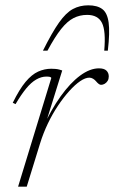

<svg xmlns="http://www.w3.org/2000/svg" viewBox="-20 -702 430 722"><path d="M173 -409Q171.5 -412 167 -413Q162.5 -414 154 -414Q135.5 -414 116.2 -403Q97 -392 78 -368.8Q59 -345.5 38.5 -310.5L28 -315.5Q53 -366.5 76.2 -394.2Q99.5 -422 123.5 -432.8Q147.5 -443.5 172.5 -443.5Q181 -443.5 189 -442.8Q197 -442 203.5 -440.2Q210 -438.5 214 -437L146.5 -220.5H140.5Q172 -289.5 208 -339.8Q244 -390 281 -417.5Q318 -445 352 -445Q371.5 -445 380.2 -436.5Q389 -428 389 -414.5Q389 -405 384.8 -398Q380.5 -391 373.8 -387Q367 -383 360 -383Q355.5 -383 350.8 -386.8Q346 -390.5 341.5 -396Q337 -401.5 330.2 -405.8Q323.5 -410 316 -410Q301 -410 281.5 -396.8Q262 -383.5 240.8 -360Q219.5 -336.5 198.5 -305.2Q177.5 -274 160 -237.5Q142.5 -201 130.5 -162L80.5 0H48ZM307.5 -646Q280 -646 256.5 -634Q233 -622 209.8 -592.8Q186.5 -563.5 158.5 -511.5H141.5Q176 -580.5 202 -617.2Q228 -654 254 -668Q280 -682 312 -682Q345.5 -682 364.5 -668Q383.5 -654 388.5 -617.2Q393.5 -580.5 385.5 -511.5H372Q378.5 -585.5 363.5 -615.8Q348.5 -646 307.5 -646Z"/></svg>

Font: Newsreader 24pt ExtraLight
Style: Italic
Weight: 250
Italic angle: -17°
Designer: Hugues Gentile
Foundry: Production Type
Version: Version 1.003